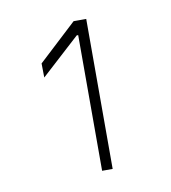

<svg xmlns="http://www.w3.org/2000/svg" viewBox="-51 -830 391 439"><g transform="rotate(-10 144.5 -610.0)"><path d="M59.1 -668.5 58.6 -701.2 147.5 -783.7 148.9 -750.5ZM172.9 -783.7V-750.5H145L147.5 -783.7ZM176.8 -783.7V-435.5H152.3V-783.7Z"/></g></svg>

Font: Wand UI Pro
Style: Regular
Weight: 400
Designer: Andreas Faust
Version: Version 1.003;FEAKit 1.0